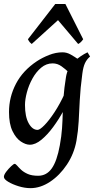

<svg xmlns="http://www.w3.org/2000/svg" viewBox="-25 -727 498 991"><path d="M407.2 -407.7Q393.1 -397.9 384.3 -381.8Q375.5 -365.7 368.7 -352.5Q361.8 -339.4 354 -339.4Q344.7 -339.4 329.1 -354.5Q313.5 -369.6 292.5 -384.8Q271.5 -399.9 246.6 -399.9Q213.9 -399.9 187.5 -377.7Q161.1 -355.5 142.3 -321.3Q123.5 -287.1 113.8 -250.5Q104 -213.9 104 -185.1Q104 -125 123 -90.8Q142.1 -56.6 168.9 -56.6Q180.7 -56.6 204.6 -81.1Q228.5 -105.5 256.6 -148.2Q284.7 -190.9 309.6 -245.6L300.8 -151.9Q278.3 -110.8 249.3 -71.3Q220.2 -31.7 189 -5.9Q157.7 20 128.9 20Q107.4 20 82.3 3.2Q57.1 -13.7 39.3 -50.8Q21.5 -87.9 21.5 -148.9Q21.5 -226.1 57.4 -294.7Q93.3 -363.3 165.5 -411.1Q192.9 -429.2 228 -443.1Q263.2 -457 297.9 -457Q319.8 -457 340.3 -445.3Q360.8 -433.6 378.2 -421.4Q395.5 -409.2 407.2 -407.7ZM439.9 -435.1Q423.3 -421.4 413.8 -401.4Q404.3 -381.3 399.9 -346.2Q389.6 -269 386.7 -210Q383.8 -150.9 381.1 -100.8Q378.4 -50.8 369.6 -0.5Q357.4 66.9 320.3 122.6Q283.2 178.2 233.4 211.2Q183.6 244.1 132.3 244.1Q103 244.1 71.3 234.4Q39.6 224.6 17.3 211.2Q-4.9 197.8 -4.9 186Q-4.9 175.3 7.1 159.4Q19 143.6 32.5 131.1Q45.9 118.7 50.3 118.7Q55.7 118.7 63.5 127.9Q71.3 137.2 84.2 149.4Q97.2 161.6 118.2 170.9Q139.2 180.2 171.9 180.2Q215.3 180.2 242.2 142.3Q269 104.5 283.7 23.4Q292.5 -24.9 295.2 -64.9Q297.9 -105 298.8 -143.6Q299.8 -182.1 303 -226.6Q306.2 -271 315.4 -328.1Q323.2 -378.9 357.4 -409.7Q391.6 -440.4 426.8 -457ZM404.3 -524.4Q392.1 -506.3 378.4 -500L274.4 -623L138.7 -500Q134.3 -502.9 129.2 -508.5Q124 -514.2 119.1 -524.4L260.3 -706.5H312.5Z"/></svg>

Font: Gentium Book Plus
Style: Italic
Weight: 400
Italic angle: -8°
Designer: Victor Gaultney, Annie Olsen, Iska Routamaa, Becca Hirsbrunner
Foundry: SIL International
Version: Version 6.101